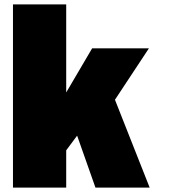

<svg xmlns="http://www.w3.org/2000/svg" viewBox="-20 -855 827 875"><path d="M39.1 0V-835H281.7V-433.6L399.9 -634.8H658.7L503.9 -400.4L662.1 0H415L331.5 -236.8L281.7 -169.9V0Z"/></svg>

Font: Coda Caption ExtraBold
Style: Regular
Weight: 800
Designer: vernon adams
Foundry: vernon adams
Version: Version 1.002